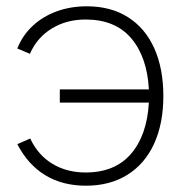

<svg xmlns="http://www.w3.org/2000/svg" viewBox="-20 -575 579 610"><path d="M35 -117 76 -135Q100.5 -82.5 146.2 -54.8Q192 -27 252 -27Q345 -27 396 -86Q447 -145 453 -249H170V-291H453Q447.5 -394 396.8 -453.5Q346 -513 252 -513Q191 -513 144.2 -484.2Q97.5 -455.5 75 -404L35 -421Q51.5 -462.5 83.5 -492.5Q115.5 -522.5 159.8 -538.8Q204 -555 256 -555Q332.5 -555 387.2 -520Q442 -485 470.5 -420.8Q499 -356.5 499 -270Q499 -183 469.8 -118.8Q440.5 -54.5 385 -19.8Q329.5 15 253 15Q179 15 124 -18.2Q69 -51.5 35 -117Z"/></svg>

Font: Tap Sans
Style: Regular
Weight: 400
Designer: Tap Payments
Foundry: Tap Payments
Version: Version 1.001;Glyphs 3.1.2 (3151)